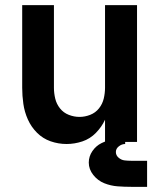

<svg xmlns="http://www.w3.org/2000/svg" viewBox="-20 -550 616 744"><path d="M238 8Q269 8 299 -2Q329 -12 351.5 -35Q374 -58 387 -86V0H511V-530H387V-210Q387 -189 382 -168Q377 -147 363.5 -130Q350 -113 329.5 -105Q309 -97 288 -97Q267 -97 246.5 -105Q226 -113 212.5 -130Q199 -147 194 -168Q189 -189 189 -210V-530H66V-210Q66 -179 70.5 -147.5Q75 -116 88 -87Q101 -58 123.5 -35.5Q146 -13 176 -2.5Q206 8 238 8ZM489 174H550V73H490Q489 73 489 73Q489 73 488 73Q475 73 462.5 71.5Q450 70 439.5 61Q429 52 429 39Q429 26 440.5 17Q452 8 465 8V-13Q442 -13 418.5 -9.5Q395 -6 373.5 4.5Q352 15 338 35.5Q324 56 324 80Q324 106 341.5 128Q359 150 384 160Q409 170 435.5 172Q462 174 489 174Z"/></svg>

Font: Iosevka Sparkle
Style: Bold
Weight: 700
Designer: Belleve Invis
Foundry: Belleve Invis
Version: Version 4.5.0; ttfautohint (v1.8.3)